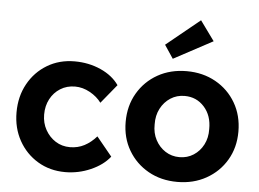

<svg xmlns="http://www.w3.org/2000/svg" viewBox="-55 -868 1283 950"><g transform="rotate(5 587.0 -393.5)"><path d="M301 10Q225 10 165 -26Q105 -62 70.5 -124Q36 -186 36 -264Q36 -343 70.5 -405.5Q105 -468 165 -504Q225 -540 301 -540Q371 -540 430.5 -513.5Q490 -487 522 -441L445 -347Q424 -376 388 -396Q352 -416 314 -416Q273 -416 241 -396Q209 -376 191 -342Q173 -308 173 -265Q173 -223 192 -189Q211 -155 242.5 -135Q274 -115 314 -115Q353 -115 385.5 -132Q418 -149 445 -180L522 -86Q488 -43 427.5 -16.5Q367 10 301 10Z M858 10Q777 10 714 -25.5Q651 -61 614.5 -123Q578 -185 578 -264Q578 -344 614.5 -406.5Q651 -469 714 -504.5Q777 -540 858 -540Q938 -540 1001.5 -504.5Q1065 -469 1101.5 -406.5Q1138 -344 1138 -264Q1138 -185 1101.5 -123Q1065 -61 1001.5 -25.5Q938 10 858 10ZM858 -113Q897 -113 928 -133Q959 -153 976.5 -187Q994 -221 993 -264Q994 -331 955.5 -374Q917 -417 858 -417Q819 -417 788 -397Q757 -377 739 -342.5Q721 -308 722 -264Q721 -221 739 -187Q757 -153 788 -133Q819 -113 858 -113ZM783 -595 739 -661 906 -797 977 -699Z"/></g></svg>

Font: Readex Pro SemiBold
Style: Regular
Weight: 600
Designer: Bonnie Shaver-Troup, Thomas Jockin
Foundry: Lexend
Version: Version 1.204; ttfautohint (v1.8.4.7-5d5b)